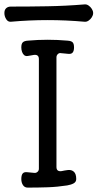

<svg xmlns="http://www.w3.org/2000/svg" viewBox="-47 -852 444 874"><path d="M79 2Q65 2 57.5 -9.5Q50 -21 50 -37Q50 -55 56.5 -62.5Q63 -70 78 -68Q86 -67 93.5 -66.5Q101 -66 109 -65Q117 -64 123.5 -69.5Q130 -75 130 -84V-583Q130 -605 107 -602Q100 -601 93 -599.5Q86 -598 78 -597Q69 -596 63 -601Q57 -606 53.5 -615.5Q50 -625 50 -636Q50 -653 57 -659.5Q64 -666 80 -667Q170 -675 260 -667Q277 -666 283.5 -659.5Q290 -653 290 -636Q290 -620 283.5 -612.5Q277 -605 262 -607Q255 -608 247 -608.5Q239 -609 231 -610Q223 -612 216.5 -606Q210 -600 210 -591V-92Q210 -70 233 -73Q241 -75 248 -76Q255 -77 262 -78Q278 -80 289 -70.5Q300 -61 300 -37Q300 -24 288.5 -17.5Q277 -11 259 -8Q214 -1 169.5 0.5Q125 2 79 2ZM377 -792Q377 -783 371 -773.5Q365 -764 356 -758Q347 -752 338 -753Q170 -768 2 -753Q-11 -752 -19 -765Q-27 -778 -27 -792V-793Q-27 -807 -19 -814.5Q-11 -822 2 -822Q86 -822 170 -823.5Q254 -825 338 -832Q347 -833 356 -827Q365 -821 371 -811.5Q377 -802 377 -793Z"/></svg>

Font: Winky Sans Light
Style: Regular
Weight: 300
Designer: Simon Atzbach
Foundry: typofactur
Version: Version 1.205